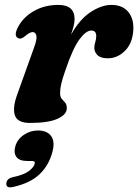

<svg xmlns="http://www.w3.org/2000/svg" viewBox="-20 -500 577 802"><path d="M55 -341Q36.5 -350.5 55 -386.5Q77 -428.5 121.8 -454Q166.5 -479.5 223.5 -479.5Q291.5 -479.5 291.5 -420.5Q291.5 -406.5 287.2 -390Q283 -373.5 276.5 -355Q314 -421 359.5 -450.2Q405 -479.5 445 -479.5Q490.5 -479.5 514.5 -451.8Q538.5 -424 537 -379Q535 -321.5 503.2 -289Q471.5 -256.5 430.5 -256.5Q400.5 -256.5 387.2 -269.8Q374 -283 374 -299.5Q374 -312.5 378 -324.5Q382 -336.5 382 -349Q382 -372.5 361.5 -372.5Q339 -372.5 311.5 -335Q284 -297.5 253.5 -207.5Q241 -172 236 -150.5Q231 -129 231 -111.5Q231 -95 238 -87Q245 -79 252 -71.5Q259 -64 259 -48Q259 -21.5 220.8 -4Q182.5 13.5 105 13.5Q53.5 13.5 42.5 -17.5Q31.5 -48.5 51.5 -104L122.5 -302Q135.5 -337.5 131.8 -351.8Q128 -366 116.5 -366Q105 -366 86.5 -350.5Q76 -341.5 69 -339.5Q62 -337.5 55 -341ZM95 172.5Q60.5 172.5 48.5 155.5Q36.5 138.5 43.5 113Q51.5 82.5 78.8 63.8Q106 45 138.5 45Q176 45 193.2 67.8Q210.5 90.5 199 134.5Q184 191.5 144.5 228.5Q105 265.5 34.5 281Q5 287.5 6.5 266.5Q7.5 246 33.5 240Q79.5 230.5 100.2 214.8Q121 199 125 184Q128 172.5 113.5 172.5Z"/></svg>

Font: Fraunces 9pt
Style: Bold Italic
Weight: 700
Italic angle: -16°
Version: Version 1.000;[b76b70a41]